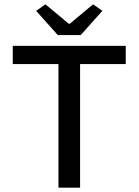

<svg xmlns="http://www.w3.org/2000/svg" viewBox="-20 -867 640 887"><path d="M250 0V-571H39V-655H561V-571H350V0ZM247 -705 147 -817 190 -847 298 -757H302L410 -847L453 -817L353 -705Z"/></svg>

Font: Source Code Pro Medium
Style: Regular
Weight: 500
Monospace: yes
Designer: Paul D. Hunt, Teo Tuominen
Foundry: Adobe Systems Incorporated
Version: Version 2.030;PS 1.000;hotconv 16.6.51;makeotf.lib2.5.65220